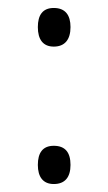

<svg xmlns="http://www.w3.org/2000/svg" viewBox="-20 -545 271 482"><path d="M75 -477C75 -446 88 -428 115 -428C143 -428 157 -446 157 -477C157 -507 144 -525 115 -525C87 -525 75 -507 75 -477ZM75 -131C75 -101 88 -83 115 -83C143 -83 157 -100 157 -131C157 -162 144 -179 115 -179C87 -179 75 -161 75 -131Z"/></svg>

Font: Noto Sans Telugu UI Condensed Light
Style: Regular
Weight: 300
Width: 3
Designer: Jelle Bosma - Monotype Design Team
Foundry: Monotype Imaging Inc.
Version: Version 2.005